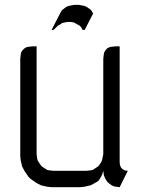

<svg xmlns="http://www.w3.org/2000/svg" viewBox="-20 -776 604 796"><path d="M64 -128.9V-532.2L65.9 -549.8L67.9 -559.1L71.8 -565.9L81.1 -575.2L88.9 -580.1L98.1 -582L115.2 -584H131.8V-137.2L133.8 -120.1L136.2 -110.8L141.1 -103L149.9 -89.8L153.8 -85.9L167 -77.1L174.8 -71.8L184.1 -69.8L201.2 -67.9H337.9L356 -69.8L365.2 -71.8L373 -77.1L386.2 -85.9L390.1 -89.8L398.9 -103L402.8 -110.8L404.8 -120.1L408.2 -137.2V-532.2L410.2 -549.8L412.1 -559.1L416 -565.9L423.8 -575.2L433.1 -580.1L441.9 -582L459 -584H476.1V-103L477.1 -94.2L478 -89.8L481.9 -81.1L487.8 -75.2L497.1 -69.8L501 -68.8L509.8 -67.9L476.1 0L460 -2L451.2 -3.9L442.9 -7.8L430.2 -17.1L425.8 -21L417 -34.2L413.1 -43L410.2 -50.8L408.2 -67.9L402.8 -50.8L398.9 -43L390.1 -28.8L386.2 -24.9L373 -17.1L356 -7.8L330.1 -2L313 0H192.9L174.8 -2L149.9 -7.8L131.8 -17.1L106.9 -34.2L98.1 -43L81.1 -67.9L71.8 -85.9L65.9 -110.8ZM193.8 -651.9 229 -720.2 236.8 -733.9 242.2 -737.8 253.9 -747.1 263.2 -751 272 -752.9 288.1 -755.9H306.2L323.2 -752.9L331.1 -751L339.8 -747.1L353 -737.8L357.9 -733.9L366.2 -720.2L331.1 -651.9H323.2L314.9 -665L310.1 -669.9L296.9 -676.8L288.1 -682.1L279.8 -684.1L272 -685.1H263.2L253.9 -684.1L236.8 -680.2L232.9 -676.8L220.2 -669.9L202.1 -651.9Z"/></svg>

Font: Petahja
Style: Regular
Weight: 400
Designer: T. Christopher White
Version: Version 1.1